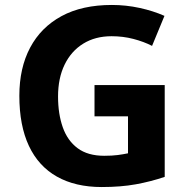

<svg xmlns="http://www.w3.org/2000/svg" viewBox="-20 -744 764 774"><path d="M361 -401H644V-31Q588 -12 527.5 -1Q467 10 390 10Q284 10 209.5 -32Q135 -74 96.5 -156Q58 -238 58 -358Q58 -470 101.5 -552Q145 -634 228 -679Q311 -724 431 -724Q488 -724 543 -712Q598 -700 643 -680L593 -559Q560 -576 518 -587Q476 -598 430 -598Q364 -598 315.5 -568Q267 -538 240.5 -483.5Q214 -429 214 -355Q214 -285 233 -231Q252 -177 293 -146.5Q334 -116 400 -116Q432 -116 454.5 -119Q477 -122 496 -126V-275H361Z"/></svg>

Font: Noto Sans Hebrew
Style: Bold
Weight: 700
Designer: Monotype Design Team
Foundry: Monotype Imaging Inc.
Version: Version 2.003